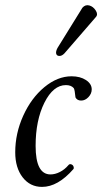

<svg xmlns="http://www.w3.org/2000/svg" viewBox="-20 -712 397 745"><path d="M230 -504.9Q220.2 -494.6 210.2 -494.9Q200.2 -495.1 198 -503.7Q195.8 -512.2 203.1 -525.9L299.8 -682.1Q311 -694.8 326.2 -690.9Q341.3 -687 351.3 -671.6Q361.3 -656.2 352.1 -646ZM143.1 13.2Q96.7 13.2 67.9 -23.9Q39.1 -61 39.1 -121.1Q39.1 -194.3 70.1 -262.9Q101.1 -331.5 152.1 -373.8Q203.1 -416 257.8 -416Q291 -416 313.5 -401.4Q335.9 -386.7 335.9 -365.2Q335.9 -348.6 323.2 -335.2Q310.5 -321.8 294.9 -321.8Q279.3 -321.8 272.9 -334Q270 -364.7 266.1 -370.1Q255.9 -381.8 235.8 -381.8Q186.5 -381.8 152.3 -313.5Q118.2 -245.1 118.2 -146Q118.2 -35.2 175.8 -35.2Q193.8 -35.2 212.4 -44.7Q231 -54.2 245.1 -70.8Q249.5 -76.7 256.1 -74.5Q262.7 -72.3 265.1 -66.4Q267.6 -60.5 265.1 -56.2Q204.6 13.2 143.1 13.2Z"/></svg>

Font: Junicode SmCond Medium
Style: Italic
Weight: 500
Width: 4
Italic angle: -11°
Designer: Peter S. Baker
Version: Version 2.206